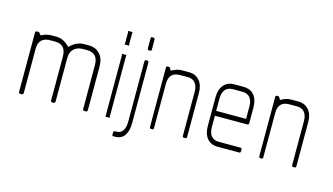

<svg xmlns="http://www.w3.org/2000/svg" viewBox="-63 -600 1517 874"><g transform="rotate(15 695.5 -163.5)"><path d="M358 0H351Q344 0 344 -9V-214Q344 -271 292 -271H272Q246 -271 230 -256Q214 -241 214 -214V-9Q214 -5 212 -2.5Q210 0 208 0H200Q196 0 194.5 -1.5Q193 -3 193 -9V-214Q193 -271 141 -271H119Q64 -271 64 -216V-9Q64 0 56 0H49Q42 0 42 -9V-286Q42 -294 49 -294H56Q58 -294 61 -292Q64 -290 70 -281Q86 -289 96.5 -291.5Q107 -294 118 -294H141Q158 -294 173 -287Q188 -280 205 -263Q224 -281 240 -287.5Q256 -294 272 -294H292Q327 -294 346.5 -272.5Q366 -251 366 -214V-9Q366 0 358 0Z M471 -404Q470 -401 470 -396V-349Q470 -347 470.5 -344.5Q471 -342 471 -340H450Q450 -342 450.5 -344.5Q451 -347 451 -349V-396Q451 -398 450.5 -400Q450 -402 450 -404ZM471 -296Q470 -294 470 -288V-8Q470 -6 470.5 -4Q471 -2 471 0Q472 0 473 1Q474 2 474 0H450L451 -4V-8V-288Q451 -290 450.5 -292Q450 -294 450 -296Z M572 -343H561Q557 -343 557 -351V-396Q557 -404 561 -404H572L574 -402Q576 -400 576 -396V-351Q576 -346 574 -344Q573 -343 572 -343ZM515 77H507Q506 77 504.5 76Q503 75 503 69V62Q503 57 505 55L507 53H515Q538 53 547.5 37Q557 21 557 -5V-287Q557 -296 561 -296H572Q574 -296 575 -293Q576 -290 576 -287V-4Q576 34 561 55.5Q546 77 515 77Z M827 0H820Q817 0 815.5 -1.5Q814 -3 814 -9V-214Q814 -241 802 -256Q790 -271 766 -271H730Q678 -271 678 -216V-9Q678 -3 676.5 -1.5Q675 0 672 0H665Q659 0 659 -9V-286Q659 -294 665 -294H672Q673 -294 675.5 -292Q678 -290 684 -279Q709 -294 730 -294H766Q797 -294 815.5 -273Q834 -252 834 -214V-9Q834 -3 832.5 -1.5Q831 0 827 0Z M1085 -133H931V-81Q931 -23 980 -23H1081Q1088 -23 1088 -15V-8Q1088 0 1081 0H980Q948 0 930 -21Q912 -42 912 -80V-214Q912 -252 930 -273Q948 -294 980 -294H1023Q1055 -294 1073 -273Q1091 -252 1091 -214V-143Q1091 -133 1085 -133ZM1072 -214Q1072 -241 1060 -256Q1048 -271 1023 -271H980Q955 -271 943 -256Q931 -241 931 -214V-156H1072Z M1342 0H1335Q1332 0 1330.5 -1.5Q1329 -3 1329 -9V-214Q1329 -241 1317 -256Q1305 -271 1281 -271H1245Q1193 -271 1193 -216V-9Q1193 -3 1191.5 -1.5Q1190 0 1187 0H1180Q1174 0 1174 -9V-286Q1174 -294 1180 -294H1187Q1188 -294 1190.5 -292Q1193 -290 1199 -279Q1224 -294 1245 -294H1281Q1312 -294 1330.5 -273Q1349 -252 1349 -214V-9Q1349 -3 1347.5 -1.5Q1346 0 1342 0Z"/></g></svg>

Font: Chathura Light
Style: Regular
Weight: 300
Designer: Appaji Ambarisha Darbha
Foundry: Aditya Fonts
Version: Version 1.002 2016